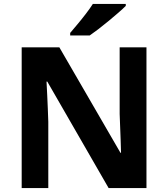

<svg xmlns="http://www.w3.org/2000/svg" viewBox="-20 -954 853 974"><path d="M723 0H531L220 -540H216Q218 -506 219.5 -472Q221 -438 222.5 -404Q224 -370 225 -336V0H90V-714H281L591 -179H594Q593 -212 592 -245Q591 -278 589.5 -310.5Q588 -343 587 -376V-714H723ZM618 -924Q604 -910 581 -890Q558 -870 531.5 -848Q505 -826 479.5 -806.5Q454 -787 435 -774H336V-787Q352 -806 373.5 -831.5Q395 -857 416 -884.5Q437 -912 451 -934H618Z"/></svg>

Font: Noto Sans Devanagari
Style: Bold
Weight: 700
Version: Version 2.003